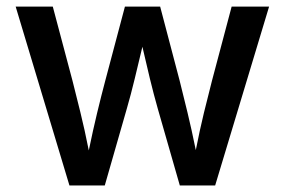

<svg xmlns="http://www.w3.org/2000/svg" viewBox="-20 -566 869 586"><path d="M191.9 0 27.8 -545.9H141.1L201.2 -319.8Q212.4 -275.9 225.3 -223.4Q238.3 -170.9 251 -106.9Q263.7 -168.5 276.4 -221.2Q289.1 -273.9 301.3 -319.8L361.3 -545.9H468.8L528.3 -319.8Q539.6 -275.4 552.2 -222.9Q564.9 -170.4 577.6 -107.9Q589.8 -169.9 602.5 -222.2Q615.2 -274.4 627 -319.8L687 -545.9H801.3L636.7 0H528.8L461.4 -234.9Q449.2 -277.8 437.5 -325.9Q425.8 -374 414.6 -423.3Q402.8 -374 391.1 -325.4Q379.4 -276.9 367.2 -234.9L299.8 0Z"/></svg>

Font: Inter Medium
Style: Regular
Weight: 500
Designer: Rasmus Andersson
Foundry: rsms
Version: Version 4.001;git-9221beed3